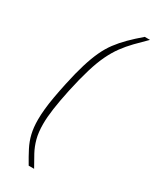

<svg xmlns="http://www.w3.org/2000/svg" viewBox="-226 -802 817 1011"><g transform="rotate(30 182.5 -296.5)"><path d="M143 150Q118 108 100 73Q82 38 73 0.5Q64 -37 64 -85Q64 -114 67.5 -149.5Q71 -185 78.5 -227.5Q86 -270 97 -321Q113 -396 129.5 -449.5Q146 -503 164.5 -543Q183 -583 207 -615Q231 -647 261.5 -677.5Q292 -708 333 -743H365Q330 -709 301 -679Q272 -649 248 -616.5Q224 -584 203.5 -541.5Q183 -499 165 -439.5Q147 -380 129 -297Q114 -226 106.5 -173Q99 -120 99 -79Q99 -28 109 9.5Q119 47 136.5 79.5Q154 112 176 150Z"/></g></svg>

Font: Saira SemiExpanded Thin
Style: Italic
Weight: 250
Width: 6
Italic angle: -12°
Designer: Hector Gatti with collaboration of the Omnibus-Type team
Foundry: Omnibus-Type
Version: Version 1.101